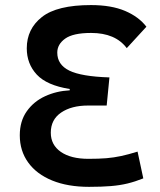

<svg xmlns="http://www.w3.org/2000/svg" viewBox="-20 -723 626 753"><path d="M336.9 -703.1Q416.5 -703.1 470.5 -680.2Q524.4 -657.2 554.2 -618.2L477.1 -534.2Q432.6 -593.8 337.4 -593.8Q266.6 -593.8 235.6 -571.5Q204.6 -549.3 204.6 -516.6Q204.6 -469.2 252 -446Q299.3 -422.9 409.2 -419.4L398.4 -309.1H325.2Q260.3 -309.1 219.7 -281.5Q179.2 -253.9 179.2 -202.6Q179.2 -154.8 218.5 -127.4Q257.8 -100.1 326.7 -100.1Q367.7 -100.1 397.2 -102.5Q426.8 -105 455.1 -111.1Q483.4 -117.2 519.5 -128.4L542 -23.4Q510.3 -10.7 480.2 -3.4Q450.2 3.9 414.6 6.8Q378.9 9.8 329.1 9.8Q245.6 9.8 184.6 -15.1Q123.5 -40 90.6 -85.7Q57.6 -131.3 57.6 -192.4Q57.6 -248 85 -286.6Q112.3 -325.2 157 -345.7Q201.7 -366.2 253.4 -368.7V-374Q163.6 -388.2 124.3 -430.4Q85 -472.7 85 -533.7Q85 -609.4 144.3 -656.2Q203.6 -703.1 336.9 -703.1Z"/></svg>

Font: CaskaydiaCove NFP SemiBold
Style: Regular
Weight: 600
Designer: Aaron Bell
Foundry: Saja Typeworks
Version: Version 2111.001; VTT 6.35;Nerd Fonts 3.1.1